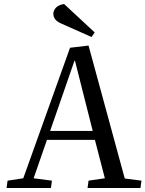

<svg xmlns="http://www.w3.org/2000/svg" viewBox="-20 -945 731 965"><path d="M425 -716 607 -48 691 -37 686 0H420L425 -37L507 -49L457 -242H216L149 -49L241 -37L236 0H13L18 -37L97 -49L332 -705ZM232 -287H446L357 -639H354ZM456 -782 440 -759 287 -827Q248 -844 248 -876Q248 -891 260.5 -905.5Q273 -920 302 -925Z"/></svg>

Font: Literata 36pt
Style: Italic
Weight: 400
Italic angle: -2°
Designer: Latin by Veronika Burian and Jose Scaglione. Greek by Irene Vlachou. Cyrillic by Vera Evstafieva
Foundry: TypeTogether
Version: Version 3.002